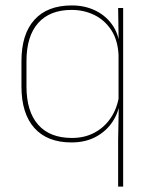

<svg xmlns="http://www.w3.org/2000/svg" viewBox="-20 -515 554 707"><path d="M243 9.5Q154 9.5 106.5 -43.8Q59 -97 59 -197V-289.5Q59 -389.5 106.8 -442.2Q154.5 -495 244.5 -495Q294.5 -495 334.5 -474.5Q374.5 -454 397.8 -417Q421 -380 421.5 -330H427.5L416.5 -313.5Q413.5 -368.5 389.2 -405Q365 -441.5 327 -460Q289 -478.5 243.5 -478.5Q163.5 -478.5 120.5 -430.2Q77.5 -382 77.5 -289.5V-197Q77.5 -104.5 120.5 -55.8Q163.5 -7 245 -7Q291.5 -7 328 -26.5Q364.5 -46 388 -81Q411.5 -116 418.5 -162.5L427.5 -144H422Q417.5 -101.5 394.5 -66.8Q371.5 -32 333 -11.2Q294.5 9.5 243 9.5ZM415 172V0L417.5 -133L416.5 -138V-346.5L417 -356L415 -485.5H433.5V172Z"/></svg>

Font: Anek Tamil Medium Thin
Style: Regular
Weight: 250
Version: Version 1.003